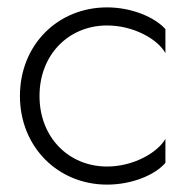

<svg xmlns="http://www.w3.org/2000/svg" viewBox="-20 -490 518 520"><path d="M87 -230C87 -342 166 -421 270 -421C343 -421 408 -383 428 -346V-411C400 -443 337 -470 270 -470C137 -470 34 -369 34 -230C34 -92 137 10 270 10C337 10 400 -16 428 -49V-114C408 -78 343 -39 270 -39C166 -39 87 -118 87 -230Z"/></svg>

Font: Jost Light
Style: Regular
Weight: 300
Version: Version 3.710